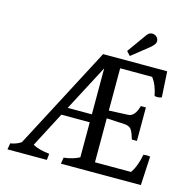

<svg xmlns="http://www.w3.org/2000/svg" viewBox="-120 -975 1106 1097"><g transform="rotate(15 433.0 -426.5)"><path d="M794 -515Q781 -510 771.5 -510Q762 -510 752 -512Q740 -576 710 -614H521V-364L633 -369Q673 -370 691 -436H721V-238H691L681 -268Q670 -297 657.5 -304Q645 -311 632 -312L521 -318V-58H734Q764 -100 777 -171Q791 -173 797 -173Q803 -173 817 -171L808 0H335L341 -37Q397 -44 433 -64V-271H265L157 -64Q189 -45 256 -37L252 0H19L25 -37Q62 -43 88 -61L406 -667H785ZM433 -318V-590L290 -318ZM617 -836Q630 -853 646.5 -853Q663 -853 674 -842.5Q685 -832 685 -816.5Q685 -801 660 -779L556 -696L534 -720Z"/></g></svg>

Font: Caladea
Style: Regular
Weight: 400
Designer: Carolina Giovagnoli and Andres Torresi
Foundry: Carolina Giovagnoli and Andres Torresi
Version: Version 1.002